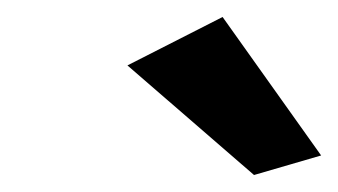

<svg xmlns="http://www.w3.org/2000/svg" viewBox="-20 -816 398 226"><path d="M358 -633 242 -796 130 -739 279 -610Z"/></svg>

Font: Bluebird
Style: Obl
Weight: 400
Designer: Jasper
Foundry: Cannot Into Space Fonts
Version: Version 0.98